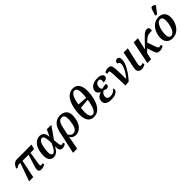

<svg xmlns="http://www.w3.org/2000/svg" viewBox="311 -2408 4241 4241"><g transform="rotate(-45 2432.0 -287.0)"><path d="M54 0 206 -424H158Q139 -424 124 -417Q109 -410 86 -389L50 -402Q84 -475 121.5 -505.5Q159 -536 217 -536H667L633 -424H522L476 -135Q470 -95 475.5 -78.5Q481 -62 499 -62Q506 -62 517 -65Q528 -68 543 -77L555 -29Q494 8 440 8Q326 8 369 -128L461 -424H272L184 0Z M820 10Q771 10 735.5 -17Q700 -44 685 -102.5Q670 -161 683 -257Q704 -403 770.5 -474.5Q837 -546 926 -546Q962 -546 992.5 -531.5Q1023 -517 1043 -481.5Q1063 -446 1067 -383H1072L1144 -536H1284L1085 -251Q1093 -174 1099 -133Q1105 -92 1114.5 -77Q1124 -62 1141 -62Q1151 -62 1162 -66Q1173 -70 1185 -77L1200 -28Q1180 -16 1152.5 -4Q1125 8 1095 8Q1048 8 1027 -22.5Q1006 -53 1004 -137H1001Q980 -96 955 -62.5Q930 -29 897 -9.5Q864 10 820 10ZM856 -58Q886 -58 912 -87Q938 -116 961 -159.5Q984 -203 1005 -247Q1001 -366 985.5 -422Q970 -478 927 -478Q888 -478 857 -426.5Q826 -375 810 -265Q799 -186 802 -141Q805 -96 819 -77Q833 -58 856 -58Z M1297 -272Q1314 -353 1347 -415Q1380 -477 1434.5 -512.5Q1489 -548 1568 -548Q1676 -548 1728.5 -482Q1781 -416 1762 -277Q1743 -140 1673.5 -64.5Q1604 11 1507 11Q1472 11 1434 -8.5Q1396 -28 1376 -70H1374L1316 240H1186L1264 -112ZM1493 -56Q1547 -56 1583 -106Q1619 -156 1636 -282Q1650 -382 1634 -435.5Q1618 -489 1558 -489Q1517 -489 1491 -465Q1465 -441 1449 -397.5Q1433 -354 1421 -296L1386 -133Q1404 -95 1433 -75.5Q1462 -56 1493 -56Z M2078 10Q1995 10 1948.5 -37Q1902 -84 1888.5 -171Q1875 -258 1892 -379Q1909 -500 1947 -587.5Q1985 -675 2045.5 -722Q2106 -769 2188 -769Q2266 -769 2313 -722Q2360 -675 2374.5 -587Q2389 -499 2372 -378Q2355 -258 2315.5 -171Q2276 -84 2216 -37Q2156 10 2078 10ZM2251 -414Q2269 -559 2253 -635Q2237 -711 2180 -711Q2122 -711 2084 -636.5Q2046 -562 2025 -429ZM2086 -48Q2145 -48 2183 -127.5Q2221 -207 2243 -358L2013 -340Q1994 -203 2010.5 -125.5Q2027 -48 2086 -48Z M2616 10Q2511 10 2467 -33Q2423 -76 2434 -141Q2444 -198 2481 -229Q2518 -260 2564 -273L2565 -278Q2526 -291 2505.5 -322Q2485 -353 2492 -397Q2504 -467 2567.5 -507Q2631 -547 2727 -547Q2788 -547 2823 -532.5Q2858 -518 2872 -495Q2886 -472 2882 -447Q2877 -419 2852 -400.5Q2827 -382 2765 -380Q2775 -434 2764.5 -463Q2754 -492 2713 -492Q2673 -492 2648.5 -466Q2624 -440 2617 -399Q2611 -362 2620 -336Q2629 -310 2648 -302Q2679 -311 2713 -317.5Q2747 -324 2770 -324Q2785 -310 2782 -282Q2778 -260 2759.5 -246.5Q2741 -233 2716 -234Q2698 -234 2679.5 -241Q2661 -248 2642 -257Q2616 -246 2593 -221.5Q2570 -197 2563 -158Q2555 -112 2577.5 -84.5Q2600 -57 2658 -57Q2711 -57 2750.5 -80Q2790 -103 2812 -137Q2820 -131 2824.5 -120Q2829 -109 2827 -95Q2820 -55 2770 -22.5Q2720 10 2616 10Z M2945 -507Q2970 -524 3000 -532.5Q3030 -541 3057 -541Q3101 -541 3123.5 -523Q3146 -505 3155 -456Q3164 -407 3165.5 -317.5Q3167 -228 3170 -86H3172Q3202 -118 3229.5 -158Q3257 -198 3279.5 -240Q3302 -282 3315.5 -321.5Q3329 -361 3329 -392Q3329 -427 3312 -443.5Q3295 -460 3270 -460Q3271 -500 3291.5 -521.5Q3312 -543 3343 -543Q3372 -543 3391 -522Q3410 -501 3410 -453Q3410 -406 3393.5 -355Q3377 -304 3349.5 -253Q3322 -202 3289.5 -154.5Q3257 -107 3225 -68Q3193 -29 3167 -1L3057 9Q3052 -124 3049 -211.5Q3046 -299 3043 -351.5Q3040 -404 3035.5 -429.5Q3031 -455 3023 -462.5Q3015 -470 3003 -470Q2985 -470 2957 -455Z M3570 10Q3505 10 3477 -27.5Q3449 -65 3465 -146L3543 -536H3674L3584 -146Q3575 -104 3582 -82.5Q3589 -61 3619 -61Q3635 -61 3647 -64.5Q3659 -68 3673 -76L3685 -27Q3665 -14 3634.5 -2Q3604 10 3570 10Z M3749 0 3858 -536H3989L3923 -249L4077 -410Q4120 -454 4151 -483Q4182 -512 4209 -526Q4236 -540 4268 -540Q4310 -540 4322.5 -513.5Q4335 -487 4325 -435Q4284 -435 4254.5 -433Q4225 -431 4200.5 -423Q4176 -415 4151.5 -398Q4127 -381 4096 -350L4067 -322L4138 -119Q4149 -89 4160.5 -75.5Q4172 -62 4193 -62Q4205 -62 4216.5 -65.5Q4228 -69 4241 -77L4254 -28Q4235 -16 4203.5 -4Q4172 8 4138 8Q4090 8 4065 -11.5Q4040 -31 4022 -90L3976 -233L3902 -160L3865 0Z M4532 10Q4448 10 4395.5 -40.5Q4343 -91 4343 -193Q4343 -250 4361.5 -311.5Q4380 -373 4417.5 -426Q4455 -479 4511.5 -512.5Q4568 -546 4645 -546Q4696 -546 4738 -525Q4780 -504 4805.5 -459.5Q4831 -415 4831 -343Q4831 -300 4819.5 -251.5Q4808 -203 4785 -156.5Q4762 -110 4726 -72.5Q4690 -35 4641.5 -12.5Q4593 10 4532 10ZM4547 -52Q4579 -52 4604.5 -74Q4630 -96 4648.5 -131.5Q4667 -167 4679.5 -209Q4692 -251 4698 -293Q4704 -335 4704 -369Q4704 -432 4683.5 -459Q4663 -486 4628 -486Q4597 -486 4572 -465Q4547 -444 4528 -409Q4509 -374 4496 -332Q4483 -290 4477 -248Q4471 -206 4471 -171Q4471 -107 4491.5 -79.5Q4512 -52 4547 -52ZM4656 -604 4613 -620 4663 -775Q4673 -805 4694 -811.5Q4715 -818 4739.5 -807.5Q4764 -797 4783 -776L4782 -764Z"/></g></svg>

Font: Noto Serif SemiCondensed SemiBold
Style: Italic
Weight: 600
Width: 4
Italic angle: -12°
Designer: Monotype Design Team
Foundry: Monotype Imaging Inc.
Version: Version 2.014; ttfautohint (v1.8.4.7-5d5b)